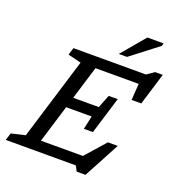

<svg xmlns="http://www.w3.org/2000/svg" viewBox="-187 -1070 1145 1241"><g transform="rotate(20 385.0 -449.5)"><path d="M480.5 36 461.5 0H-20.5L-5 -50L91 -72.5L263 -634.5L172.5 -657L188 -707H686L737 -742H789.5L722 -521H655.5L663 -634H366L296 -405H472L507.5 -495H569.5L491.5 -240H429.5L449.5 -332H274L195 -73H483.5L605.5 -211H673L541 36ZM476 -772 613.5 -935H725L719.5 -916L532.5 -772Z"/></g></svg>

Font: Newsreader 6pt
Style: Italic
Weight: 400
Italic angle: -17°
Designer: Hugues Gentile
Foundry: Production Type
Version: Version 1.003; ttfautohint (v1.8.3)